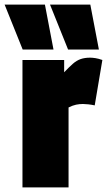

<svg xmlns="http://www.w3.org/2000/svg" viewBox="-71 -809 464 829"><path d="M206 -550V-497Q228 -520 244 -534Q260 -548 277.5 -554Q295 -560 318 -560Q328 -560 341 -558Q354 -556 371 -550L338 -354Q324 -357 310.5 -358.5Q297 -360 287 -360Q272 -360 257.5 -357Q243 -354 225 -345V0H26V-550ZM27 -595 -51 -789H123L160 -595ZM223 -595 145 -789H319L356 -595Z"/></svg>

Font: Georama SemiCondensed Black
Style: Regular
Weight: 900
Width: 4
Designer: Jean-Baptiste Levee
Foundry: Production Type
Version: Version 1.001